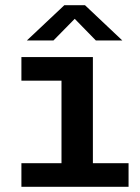

<svg xmlns="http://www.w3.org/2000/svg" viewBox="-20 -720 540 740"><path d="M62.5 0V-91H217V-409H62.5V-500H338V-91H475.5V0ZM83.5 -564 228 -700H307.5L451.5 -564H349.5L268 -647.5L186 -564Z"/></svg>

Font: Trispace Thin Medium
Style: Regular
Weight: 500
Version: Version 1.210